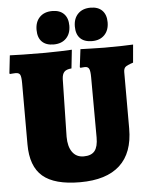

<svg xmlns="http://www.w3.org/2000/svg" viewBox="-58 -899 744 959"><g transform="rotate(-5 314.0 -420.0)"><path d="M59 -199V-505Q59 -538 53.5 -548.5Q48 -559 31 -559Q22 -559 13.5 -558Q5 -557 2 -557L0 -561L10 -650Q27 -649 76.5 -648Q126 -647 187 -647Q224 -647 265 -648.5Q306 -650 321 -651L311 -558Q285 -556 274.5 -544.5Q264 -533 263 -509L257 -220Q257 -171 277 -143Q297 -115 334 -115Q372 -115 389 -136Q406 -157 406 -203L405 -505Q405 -536 399.5 -547.5Q394 -559 379 -559Q371 -559 364.5 -558Q358 -557 356 -557L353 -561L364 -650Q378 -650 414 -648.5Q450 -647 484 -647Q532 -647 573 -648Q614 -649 628 -650L620 -560Q589 -550 580.5 -542Q572 -534 572 -516V-234Q572 -112 504.5 -50Q437 12 305 12Q177 12 118 -38.5Q59 -89 59 -199ZM154 -765Q154 -805 177 -828.5Q200 -852 240 -852Q278 -852 298.5 -831Q319 -810 319 -772Q319 -732 296 -708.5Q273 -685 233 -685Q195 -685 174.5 -705.5Q154 -726 154 -765ZM346 -765Q346 -805 369 -828.5Q392 -852 432 -852Q470 -852 490.5 -831Q511 -810 511 -772Q511 -732 488 -708.5Q465 -685 426 -685Q387 -685 366.5 -705.5Q346 -726 346 -765Z"/></g></svg>

Font: Alegreya SC Black
Style: Regular
Weight: 900
Designer: Juan Pablo del Peral
Foundry: Huerta Tipografica
Version: Version 2.007; ttfautohint (v1.6)